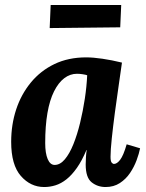

<svg xmlns="http://www.w3.org/2000/svg" viewBox="-20 -742 589 773"><path d="M327 -511Q355 -511 392.5 -505.5Q430 -500 471 -490Q466 -453 458 -399Q450 -345 442.5 -288.5Q435 -232 430 -184.5Q425 -137 425 -111Q425 -93 429.5 -87.5Q434 -82 439 -82Q451 -82 464 -99Q477 -116 490 -161L544 -145Q540 -124 530 -97Q520 -70 503.5 -45.5Q487 -21 462.5 -5Q438 11 405 11Q373 11 349 -8Q325 -27 325 -80Q325 -93 326 -109Q327 -125 329 -138H328Q310 -95 289.5 -66Q269 -37 247.5 -20Q226 -3 203.5 4Q181 11 158 11Q103 11 64 -33.5Q25 -78 25 -171Q25 -240 45 -301Q65 -362 104 -409.5Q143 -457 199 -484Q255 -511 327 -511ZM290 -445Q262 -445 238.5 -427Q215 -409 197.5 -374Q180 -339 171 -287Q162 -235 162 -166Q162 -125 172 -101.5Q182 -78 200 -78Q222 -78 241 -100.5Q260 -123 275.5 -161.5Q291 -200 302.5 -247.5Q314 -295 321.5 -344.5Q329 -394 331 -439Q326 -441 313.5 -443Q301 -445 290 -445ZM180 -629 184 -722H468L464 -632Z"/></svg>

Font: Lora
Style: Italic
Weight: 400
Italic angle: -3°
Designer: Olga Karpushina, Alexei Vanyashin (Cyrillic)
Foundry: Cyreal
Version: Version 3.008